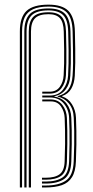

<svg xmlns="http://www.w3.org/2000/svg" viewBox="-20 -826 410 846"><path d="M67.5 0V-687.2Q67.5 -750.5 97 -778Q126.5 -805.5 193.8 -805.5Q254.2 -805.5 281.4 -778Q308.5 -750.5 310 -686.8Q311 -644 311.5 -611.1Q312 -578.2 311.6 -549.9Q311.2 -521.5 309.5 -491.8Q307.5 -458.5 294 -435.1Q280.5 -411.8 254 -403V-400.8Q280.8 -392.8 297.1 -366.6Q313.5 -340.5 314.8 -307.2Q316 -277.2 316.5 -249.6Q317 -222 316.6 -190.1Q316.2 -158.2 314.5 -115Q313 -70.5 297.2 -45.4Q281.5 -20.2 252.4 -10.1Q223.2 0 181 0H165V-8.5H181Q239.2 -8.5 270.9 -30.8Q302.5 -53 304.8 -115Q306.5 -156.5 307 -188.8Q307.5 -221 307 -249.2Q306.5 -277.5 305 -307Q303.5 -346.2 283.1 -370.5Q262.8 -394.8 234.2 -400V-402.5Q265.8 -410.2 281.5 -432.2Q297.2 -454.2 299.8 -492.5Q301.8 -520.5 302 -547.5Q302.2 -574.5 301.6 -607.5Q301 -640.5 300 -686.8Q298.8 -747 273.5 -772Q248.2 -797 193.8 -797Q151 -797 125.5 -785.2Q100 -773.5 88.6 -749.2Q77.2 -725 77.2 -687V0ZM87.2 0H97V-687Q97 -735.2 118.8 -757.8Q140.5 -780.2 193.8 -780.2Q237.2 -780.2 258.2 -759.4Q279.2 -738.5 280.5 -686.5Q282 -637.8 282.2 -604.6Q282.5 -571.5 282 -545.6Q281.5 -519.8 280 -492.5Q278 -458.2 257.9 -431.6Q237.8 -405 199.2 -405H166.2V-396.5H200.8Q238.8 -396.5 261 -370Q283.2 -343.5 284.5 -306.8Q285.8 -278.8 286.2 -251.8Q286.8 -224.8 286.4 -192.4Q286 -160 284.5 -115Q282.5 -62.8 256 -44.4Q229.5 -26 181 -26H165V-17.2H181Q234.2 -17.2 263.2 -37.6Q292.2 -58 294.2 -115Q295.8 -159 296.1 -191.8Q296.5 -224.5 296 -251.9Q295.5 -279.2 294.2 -307Q293 -343.8 273.4 -369.5Q253.8 -395.2 219.8 -400.2V-402.2Q252.2 -408.5 270.1 -432.9Q288 -457.2 289.8 -492.5Q291.5 -520.2 292 -545.9Q292.5 -571.5 292.1 -604.5Q291.8 -637.5 290.5 -686.5Q289 -741.8 266.4 -765.2Q243.8 -788.8 193.8 -788.8Q135.2 -788.8 111.2 -764.1Q87.2 -739.5 87.2 -687ZM106.8 0V-687Q106.8 -731 126.4 -751.5Q146 -772 193.8 -772Q234 -772 251.8 -752Q269.5 -732 270.8 -686.8Q272 -643.8 272.4 -610.9Q272.8 -578 272.4 -550.2Q272 -522.5 270.5 -494.2Q268.8 -460.8 250.5 -437.1Q232.2 -413.5 199 -413.5H166.2V-422H199Q228.2 -422 243.6 -443.5Q259 -465 260.5 -494.5Q262 -520 262.5 -547Q263 -574 262.6 -607.6Q262.2 -641.2 261 -686.5Q260 -728.5 243.9 -746Q227.8 -763.5 193.8 -763.5Q151.5 -763.5 134 -745.1Q116.5 -726.8 116.5 -687V0ZM165 -34.2H180.8Q224.8 -34.2 248.9 -50.9Q273 -67.5 274.8 -115Q276.2 -159.5 276.6 -191.8Q277 -224 276.5 -251Q276 -278 274.8 -306.2Q273.5 -339 254.9 -363.4Q236.2 -387.8 202.8 -387.8H166.2V-379.2H203.8Q233.5 -379.2 248.8 -356.8Q264 -334.2 265 -305.8Q266.2 -276.5 266.6 -250.1Q267 -223.8 266.8 -191.9Q266.5 -160 264.8 -114.2Q263.5 -74.2 243.1 -58.5Q222.8 -42.8 180.8 -42.8H165Z"/></svg>

Font: Big Shoulders Inline Text ExtraLight
Style: Regular
Weight: 250
Version: Version 2.002